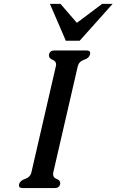

<svg xmlns="http://www.w3.org/2000/svg" viewBox="-20 -954 597 984"><path d="M235.8 -934.1H290L374 -836.9L503.4 -934.1H557.1L388.2 -745.1H317.4ZM378.4 -613.8 253.4 -71.8Q252 -66.4 252 -61.5Q252 -43.9 270 -37.1Q289.1 -29.8 288.6 -15.6Q288.6 -13.2 288.1 -10.3Q283.7 9.8 260.7 9.8H95.2Q77.1 9.8 77.1 -3.9Q77.1 -6.8 78.1 -10.3Q82.5 -28.3 108.9 -37.1Q135.3 -45.9 141.1 -71.3L266.1 -613.8Q267.1 -618.7 267.6 -623Q267.6 -640.1 249.5 -647.5Q231 -654.8 231 -669.4Q231 -672.4 231.4 -675.3Q235.8 -695.3 258.8 -695.3H423.8Q442.4 -695.3 442.4 -681.6Q442.4 -678.7 441.4 -675.3Q437 -656.2 410.6 -647.5Q384.3 -638.7 378.4 -613.8Z"/></svg>

Font: Caudex
Style: Bold
Weight: 700
Italic angle: -13°
Version: Version 1.04